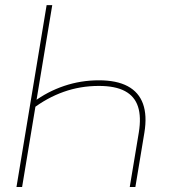

<svg xmlns="http://www.w3.org/2000/svg" viewBox="-20 -748 677 768"><path d="M375.5 -426.8Q446.8 -426.8 491 -403.1Q535.2 -379.4 552 -332.8Q568.8 -286.1 557.6 -217.8L521.5 0H499L535.2 -217.8Q545.4 -280.3 532 -321.5Q518.6 -362.8 480 -383.5Q441.4 -404.3 375.5 -404.3Q301.3 -404.3 234.6 -380.6Q168 -356.9 109.4 -312L114.3 -340.3Q169.9 -381.8 236.6 -404.3Q303.2 -426.8 375.5 -426.8ZM189 -727.5 68.4 0H45.9L166.5 -727.5Z"/></svg>

Font: Inter 28pt Thin
Style: Italic
Weight: 250
Italic angle: -9.3988°
Designer: Rasmus Andersson
Foundry: rsms
Version: Version 4.001;git-66647c0bb